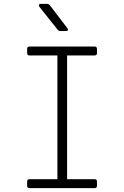

<svg xmlns="http://www.w3.org/2000/svg" viewBox="-20 -970 640 990"><path d="M132 0Q120 0 120 -12V-34Q120 -46 132 -46H276V-684H132Q120 -684 120 -696V-718Q120 -730 132 -730H468Q480 -730 480 -718V-696Q480 -684 468 -684H326V-46H468Q480 -46 480 -34V-12Q480 0 468 0ZM292 -810Q283 -810 277 -817L183 -935Q179 -941 181 -945.5Q183 -950 190 -950H223Q231 -950 237 -943L327 -825Q332 -819 330 -814.5Q328 -810 320 -810Z"/></svg>

Font: Pitagon Sans Mono Thin
Style: Regular
Weight: 100
Monospace: yes
Designer: Travis Tran
Foundry: Pitagon
Version: Version 1.001; ttfautohint (v1.8.4.7-5d5b);gftools[0.9.26]